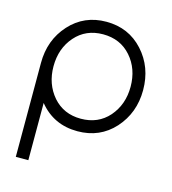

<svg xmlns="http://www.w3.org/2000/svg" viewBox="-107 -600 796 888"><g transform="rotate(15 291.5 -156.0)"><path d="M294 -452Q377 -452 428 -394Q479 -336 479 -250Q479 -165 428 -106Q377 -48 294 -48Q212 -48 161 -106Q110 -165 110 -250Q110 -336 161 -394Q212 -452 294 -452ZM294 -512Q188 -512 119 -436Q50 -360 50 -250V200H110V-74Q180 12 294 12Q401 12 470 -64Q539 -141 539 -250Q539 -360 470 -436Q401 -512 294 -512Z"/></g></svg>

Font: Unageo
Style: Light
Weight: 300
Designer: Richard Sepsi
Foundry: Richard Sepsi
Version: Version 2.000